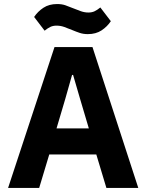

<svg xmlns="http://www.w3.org/2000/svg" viewBox="-20 -931 725 951"><path d="M665 0H507L457 -166H224L174 0H20L250 -698H438ZM420 -295 377 -440 342 -560H337L303 -440L260 -295ZM415 -762Q393 -762 375 -768Q357 -774 338 -782Q316 -791 298 -797.5Q280 -804 260 -804Q243 -804 230 -798Q217 -792 201 -779L149 -847Q167 -874 195 -892.5Q223 -911 263 -911Q286 -911 303.5 -905Q321 -899 340 -891Q362 -882 380.5 -875.5Q399 -869 418 -869Q435 -869 448 -875Q461 -881 477 -894L529 -826Q511 -799 483 -780.5Q455 -762 415 -762Z"/></svg>

Font: IBM Plex Sans
Style: Regular
Weight: 400
Designer: Mike Abbink, Paul van der Laan, Pieter van Rosmalen
Foundry: Bold Monday
Version: Version 3.201